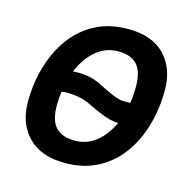

<svg xmlns="http://www.w3.org/2000/svg" viewBox="-87 -632 736 732"><g transform="rotate(15 281.0 -266.0)"><path d="M230 12Q135 12 84.5 -40Q34 -92 34 -177Q34 -249 53 -315Q72 -381 109 -432.5Q146 -484 202 -514Q258 -544 333 -544Q428 -544 477.5 -492Q527 -440 527 -355Q527 -283 508.5 -217Q490 -151 453 -99.5Q416 -48 360 -18Q304 12 230 12ZM280 -314Q322 -293 344 -284Q366 -275 380.5 -274Q395 -273 412 -274Q417 -305 417 -339Q417 -398 392.5 -425Q368 -452 318 -452Q268 -452 230 -419.5Q192 -387 170 -333Q195 -336 225 -331.5Q255 -327 280 -314ZM244 -80Q292 -80 328.5 -109.5Q365 -139 387 -188Q368 -188 343 -195.5Q318 -203 268 -227Q241 -241 213 -245.5Q185 -250 162 -249Q155 -248 148 -247Q144 -220 144 -193Q144 -133 169 -106.5Q194 -80 244 -80Z"/></g></svg>

Font: Geist Medium
Style: Italic
Weight: 500
Italic angle: -12°
Designer: Basement.studio, Andrés Briganti, Mateo Zaragoza
Foundry: Basement.studio, Vercel, Andrés Briganti, Guido Ferreyra, Mateo Zaragoza
Version: Version 1.500; ttfautohint (v1.8.4.7-5d5b)